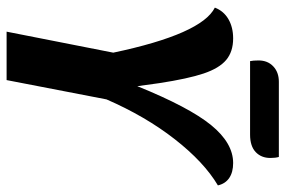

<svg xmlns="http://www.w3.org/2000/svg" viewBox="-158 -686 844 567"><g transform="rotate(90 263.5 -402.0)"><path d="M461 -669Q488 -669 505 -657.5Q522 -646 527 -624Q458 -583 390.5 -496.5Q323 -410 273 -295L216 0H73L135 -315Q80 -576 2 -615Q12 -641 36 -655Q60 -669 93 -669Q132 -669 156.5 -648.5Q181 -628 196.5 -582Q212 -536 225 -451L234 -386Q296 -539 349 -604Q402 -669 461 -669ZM446 -779Q446 -752 428.5 -735.5Q411 -719 377 -719H160Q158 -728 158 -744Q158 -771 175.5 -787.5Q193 -804 221 -804H443Q446 -794 446 -779Z"/></g></svg>

Font: Sansita Medium Italic
Style: Regular
Weight: 500
Italic angle: -11°
Designer: Pablo Cosgaya
Foundry: Omnibus-Type
Version: Version 1.006